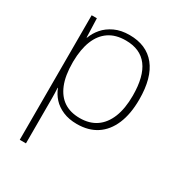

<svg xmlns="http://www.w3.org/2000/svg" viewBox="-181 -663 953 1020"><g transform="rotate(30 295.0 -153.0)"><path d="M318 -540Q422 -540 477.5 -471Q533 -402 533 -269Q533 -180 506.5 -117.5Q480 -55 430.5 -22.5Q381 10 310 10Q261 10 224 -6Q187 -22 163.5 -48Q140 -74 128 -106H126Q128 -76 128 -44.5Q128 -13 128 16V234H90V-530H122L126 -414H128Q140 -447 164.5 -475.5Q189 -504 227.5 -522Q266 -540 318 -540ZM315 -505Q253 -505 212 -477Q171 -449 150 -396.5Q129 -344 128 -269V-263Q128 -182 149.5 -129.5Q171 -77 210.5 -51Q250 -25 308 -25Q367 -25 408 -53Q449 -81 471 -135.5Q493 -190 493 -269Q493 -387 448.5 -446Q404 -505 315 -505Z"/></g></svg>

Font: Noto Sans Hebrew ExtraLight
Style: Regular
Weight: 250
Designer: Monotype Design Team
Foundry: Monotype Imaging Inc.
Version: Version 2.003